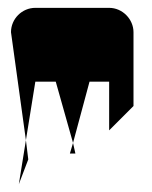

<svg xmlns="http://www.w3.org/2000/svg" viewBox="-20 -766 386 489"><path d="M8 -684 46 -409 70 -558H122L166 -402L208 -558H258V-434L320 -496V-684C320 -717 292 -746 258 -746H70C36 -746 8 -718 8 -684ZM28 -297 52 -360 46 -409ZM158 -375H172L166 -402Z"/></svg>

Font: bitstorm
Style: maxcn
Weight: 400
Version: Version 0.2